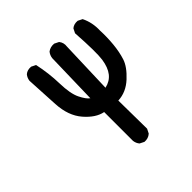

<svg xmlns="http://www.w3.org/2000/svg" viewBox="-153 -556 806 806"><g transform="rotate(-45 250.0 -153.0)"><path d="M257.8 127 238.3 117.2Q228.5 105.5 226.6 89.8V-81.1Q185.5 -88.9 147.5 -132.8Q109.4 -176.8 105.5 -250Q101.6 -323.2 97.7 -395.5Q99.6 -411.1 109.4 -422.9Q123 -434.6 144.5 -432.6L164.1 -422.9Q177.7 -360.4 179.2 -298.3Q180.7 -236.3 196.3 -204.6Q211.9 -172.9 226.6 -163.1L232.4 -395.5Q234.4 -411.1 244.1 -422.9Q259.8 -434.6 281.2 -432.6L300.8 -422.9Q313.5 -407.2 310.5 -385.7L302.7 -149.4Q334 -156.2 352.1 -179.2Q370.1 -202.1 376 -242.2Q381.8 -282.2 374 -401.4L383.8 -420.9Q397.5 -432.6 418.9 -430.7L438.5 -420.9Q458 -381.8 456.1 -335Q458 -294.9 454.1 -254.4Q450.2 -213.9 439.5 -180.7Q428.7 -147.5 389.6 -111.3Q350.6 -75.2 302.7 -73.2L304.7 95.7L294.9 115.2Q279.3 128.9 257.8 127Z"/></g></svg>

Font: JasonHandwriting2
Style: Regular
Weight: 400
Version: Version 1.05.10